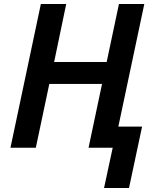

<svg xmlns="http://www.w3.org/2000/svg" viewBox="-20 -734 776 954"><path d="M497 200H621L686 -105H568L697 -714H571L510 -426H249L309 -714H183L32 0H158L225 -317H487L420 0H540Z"/></svg>

Font: Noto Sans SemiBold
Style: Italic
Weight: 600
Italic angle: -12°
Designer: Monotype Design Team
Foundry: Monotype Imaging Inc.
Version: Version 2.013